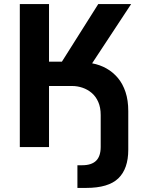

<svg xmlns="http://www.w3.org/2000/svg" viewBox="-20 -720 690 940"><path d="M77 0H220V-299H333Q359 -299 384 -290.5Q409 -282 429 -265Q449 -248 461 -221Q473 -194 473 -157V-1Q473 45 450.5 67Q428 89 382 89H359V200H402Q511 200 559.5 153Q608 106 608 13V-176Q608 -229 594.5 -269.5Q581 -310 557 -338.5Q533 -367 501 -385Q469 -403 431 -410L622 -700H461L283 -418H220V-700H77Z"/></svg>

Font: Golos UI VF
Style: Regular
Weight: 400
Designer: A.Korolkova, Vitaly Kuzmin
Foundry: ParaType Ltd
Version: Version 2.000